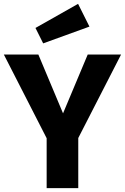

<svg xmlns="http://www.w3.org/2000/svg" viewBox="-27 -976 648 996"><path d="M378 -956 437 -838 197 -751 157 -831ZM601 -693 379 -260V0H215V-259L-7 -693H172L300 -388L428 -693Z"/></svg>

Font: FiraGO
Style: Bold
Weight: 700
Designer: bBox Type
Foundry: bBox Type GmbH
Version: Version 1.001;PS 001.001;hotconv 1.0.88;makeotf.lib2.5.64775